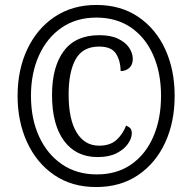

<svg xmlns="http://www.w3.org/2000/svg" viewBox="-20 -745 776 775"><path d="M368 10Q270 10 199 -38.5Q128 -87 89.5 -170.5Q51 -254 51 -358Q51 -463 90 -546Q129 -629 200.5 -677Q272 -725 369 -725Q467 -725 538 -677Q609 -629 647 -546Q685 -463 685 -358Q685 -252 646.5 -169Q608 -86 537 -38Q466 10 368 10ZM371 -41Q452 -41 510 -81.5Q568 -122 599 -193.5Q630 -265 630 -358Q630 -451 598.5 -522.5Q567 -594 508.5 -634Q450 -674 369 -674Q288 -674 229 -633.5Q170 -593 137.5 -521.5Q105 -450 105 -358Q105 -265 138 -193.5Q171 -122 230.5 -81.5Q290 -41 371 -41ZM374 -111Q287 -111 238.5 -176.5Q190 -242 190 -362Q190 -475 237.5 -539Q285 -603 381 -603Q427 -603 457 -588.5Q487 -574 501.5 -552Q516 -530 516 -507Q516 -483 501.5 -470.5Q487 -458 467 -458Q467 -497 449 -527Q431 -557 380 -557Q314 -557 285.5 -506Q257 -455 257 -364Q257 -263 289.5 -210Q322 -157 380 -157Q425 -157 450.5 -180.5Q476 -204 489 -238Q501 -233 506.5 -226.5Q512 -220 512 -207Q512 -187 496.5 -164.5Q481 -142 450.5 -126.5Q420 -111 374 -111Z"/></svg>

Font: Noto Serif Condensed
Style: Bold Italic
Weight: 700
Width: 3
Italic angle: -12°
Designer: Monotype Design Team
Foundry: Monotype Imaging Inc.
Version: Version 2.014